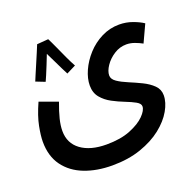

<svg xmlns="http://www.w3.org/2000/svg" viewBox="-129 -643 1027 1009"><g transform="rotate(-20 384.5 -138.5)"><path d="M31 -11Q31 -44 41 -96Q51 -148 82 -217L183 -180Q165 -132 156 -95.5Q147 -59 147 -29Q147 40 199.5 78.5Q252 117 342 117Q421 117 475.5 95Q530 73 558.5 44Q587 15 587 -7Q587 -23 564.5 -35.5Q542 -48 508.5 -61Q475 -74 442 -91.5Q409 -109 386.5 -136Q364 -163 364 -204Q364 -243 383.5 -286.5Q403 -330 437.5 -368Q472 -406 518.5 -429.5Q565 -453 618 -453Q657 -453 692.5 -440Q728 -427 750 -412L705 -315Q687 -325 664 -333.5Q641 -342 618 -342Q581 -342 549 -321.5Q517 -301 497.5 -272Q478 -243 478 -219Q478 -198 501.5 -182Q525 -166 560 -151.5Q595 -137 630 -120Q665 -103 688.5 -80Q712 -57 712 -24Q712 16 686.5 60.5Q661 105 612.5 143.5Q564 182 493.5 206.5Q423 231 333 231Q247 231 178.5 204.5Q110 178 70.5 124Q31 70 31 -11ZM242 -508Q252 -489 267.5 -454.5Q283 -420 299 -385.5Q315 -351 327 -330L275 -304Q269 -315 257.5 -338.5Q246 -362 233 -389Q220 -416 209 -438Q199 -412 187.5 -383.5Q176 -355 166.5 -332.5Q157 -310 153 -302L102 -322Q106 -332 116 -355.5Q126 -379 138 -407Q150 -435 161 -461Q172 -487 178 -502V-503Z"/></g></svg>

Font: Noto Sans Arabic UI SmCn SmBd
Style: Regular
Weight: 600
Width: 4
Designer: Monotype Design Team, Nadine Chahine and Nizar Qandah
Foundry: Monotype Imaging Inc.
Version: Version 2.010; ttfautohint (v1.8.4.7-5d5b)